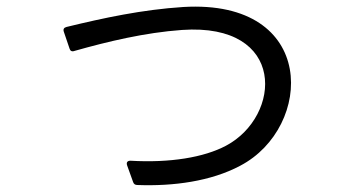

<svg xmlns="http://www.w3.org/2000/svg" viewBox="-20 -543 1040 577"><path d="M380 4C382 10 386 13 393 13C501 17 614 2 702 -45C922 -160 936 -546 531 -522C407 -514 291 -489 180 -462C172 -460 169 -455 172 -447L189 -397C191 -390 196 -387 204 -390C303 -418 415 -445 527 -453C842 -475 827 -194 659 -105C593 -70 491 -53 372 -60C363 -60 359 -55 362 -46Z"/></svg>

Font: LINE Seed JP_OTF Regular
Style: Regular
Weight: 400
Designer: LY Corporation & Fontrix & Fontworks
Version: Version 1.002